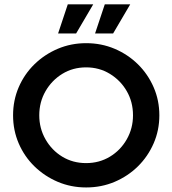

<svg xmlns="http://www.w3.org/2000/svg" viewBox="-20 -832 776 865"><path d="M368.1 12.5Q300 12.5 240.3 -12.8Q180.6 -38.2 135.1 -82.6Q89.6 -127.1 64.2 -186.1Q38.9 -245.1 38.9 -312.5Q38.9 -379.9 64.2 -438.9Q89.6 -497.9 135.1 -542.4Q180.6 -586.8 240.3 -612.2Q300 -637.5 368.1 -637.5Q436.8 -637.5 496.5 -612.2Q556.2 -586.8 601.4 -542.4Q646.5 -497.9 672.2 -438.9Q697.9 -379.9 697.9 -312.5Q697.9 -245.1 672.2 -186.1Q646.5 -127.1 601.4 -82.6Q556.2 -38.2 496.5 -12.8Q436.8 12.5 368.1 12.5ZM368.1 -97.2Q427.1 -97.2 475 -126Q522.9 -154.9 551 -204.2Q579.2 -253.5 579.2 -312.5Q579.2 -372.9 551 -421.5Q522.9 -470.1 475 -499.3Q427.1 -528.5 368.1 -528.5Q308.3 -528.5 260.8 -499.3Q213.2 -470.1 185.1 -421.2Q156.9 -372.2 156.9 -312.5Q156.9 -253.5 185.1 -204.2Q213.2 -154.9 260.8 -126Q308.3 -97.2 368.1 -97.2ZM408.3 -681.2 452.1 -812.5H566.7L489.6 -681.2ZM241.7 -681.2 285.4 -812.5H400L322.9 -681.2Z"/></svg>

Font: Afacad SemiBold
Style: Regular
Weight: 600
Designer: Kristian Moeller
Foundry: Dicotype
Version: Version 1.000